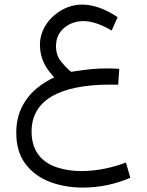

<svg xmlns="http://www.w3.org/2000/svg" viewBox="-20 -495 651 852"><path d="M509.3 -189.5C486.3 -190.9 477.5 -191.4 458.5 -191.4C432.6 -191.4 407.7 -190.4 382.8 -188C357.9 -185.5 329.1 -181.6 295.4 -176.3C281.2 -188 266.6 -203.1 251.5 -221.7C236.3 -239.7 228.5 -262.7 228.5 -289.6C228.5 -323.7 240.7 -351.1 264.6 -371.1C288.6 -391.1 317.4 -401.4 350.1 -401.4C387.7 -401.4 430.2 -386.2 475.6 -359.4L502 -418.9C445.8 -456.1 393.6 -474.6 345.2 -474.6C312.5 -474.6 282.2 -466.3 253.4 -450.2C196.3 -417 157.2 -360.4 157.2 -296.4C157.2 -239.7 179.7 -194.3 220.7 -151.9C106 -97.2 52.2 -12.2 52.2 92.8C52.2 150.4 65.9 197.3 93.8 233.4C121.1 269 157.2 295.4 202.1 312.5C247.1 329.1 295.4 337.4 347.2 337.4C420.9 337.4 491.2 322.8 558.1 293.9L539.1 226.1C483.9 247.6 411.1 264.2 341.3 264.2C302.2 264.2 266.1 258.8 232.4 247.6C165 225.1 120.1 174.8 120.1 88.9C120.1 -46.4 236.8 -119.6 471.2 -119.6C480.5 -119.6 487.3 -119.6 504.4 -119.1Z"/></svg>

Font: Vazirmatn Light
Style: Regular
Weight: 300
Designer: Saber Rastikerdar
Foundry: Saber Rastikerdar
Version: Version 33.003